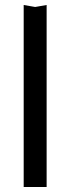

<svg xmlns="http://www.w3.org/2000/svg" viewBox="-20 -585 281 770"><path d="M75 -565 121 -557 167 -565V165H75Z"/></svg>

Font: Unbounded Light
Style: Regular
Weight: 300
Designer: Luke Prowse, Jean-Baptiste Morizot, Fátima Lázaro, Florian Runge
Foundry: NaN
Version: Version 1.700